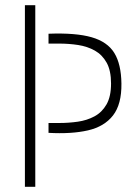

<svg xmlns="http://www.w3.org/2000/svg" viewBox="-20 -720 514 740"><path d="M76 0V-700H116V0ZM167 -208V-246H210Q245 -246 280 -251Q315 -256 344 -271.5Q373 -287 390.5 -317.5Q408 -348 408 -398Q408 -448 391 -478.5Q374 -509 345.5 -525Q317 -541 281.5 -546.5Q246 -552 208 -552H167V-590Q272 -594 333 -576.5Q394 -559 420.5 -516Q447 -473 448 -398Q449 -318 415.5 -275Q382 -232 319 -217.5Q256 -203 167 -208Z"/></svg>

Font: Stick No Bills ExtraLight
Style: Regular
Weight: 200
Designer: Kosala Senevirathne, Siva Puranthara, Lasantha Premarathna, Tharique Azeez
Foundry: mooniak
Version: Version 2.000